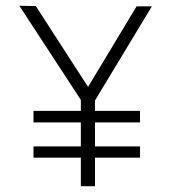

<svg xmlns="http://www.w3.org/2000/svg" viewBox="-20 -645 590 665"><path d="M309 0H260V-99H96V-138H260V-221H96V-261H260V-299L47 -625L104 -624L285 -344L453 -623H506L309 -297V-261H465V-221H309V-138H465V-99H309Z"/></svg>

Font: Inconsolata SemiExpanded Light
Style: Regular
Weight: 300
Width: 6
Monospace: yes
Designer: Raph Levien, Cyreal, Brenton Simpson
Foundry: Raph Levien, Cyreal, Google
Version: Version 3.001; ttfautohint (v1.8.2.53-6de2)